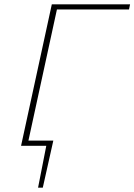

<svg xmlns="http://www.w3.org/2000/svg" viewBox="-20 -678 625 893"><path d="M98 0 103 -24H228L211 0ZM157 195 200 -24H228L179 195ZM78 0 221 -658H250L107 0ZM229 -634 234 -658H585L580 -634Z"/></svg>

Font: Ysabeau Office Thin
Style: Italic
Weight: 250
Italic angle: -12°
Designer: Christian Thalmann (Catharsis Fonts)
Version: Version 2.001;gftools[0.9.30]; featfreeze: tnum,lnum,ss02